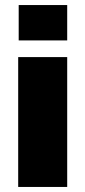

<svg xmlns="http://www.w3.org/2000/svg" viewBox="-20 -740 338 760"><path d="M54 -580V-720H246V-580ZM52 0V-514H246V0Z"/></svg>

Font: Special Gothic Extended Bold
Style: Regular
Weight: 700
Width: 7
Designer: Alistair McCready
Foundry: Monolith
Version: Version 1.000; ttfautohint (v1.8.4.7-5d5b)